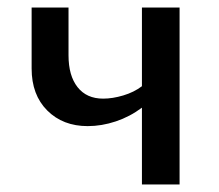

<svg xmlns="http://www.w3.org/2000/svg" viewBox="-20 -490 582 510"><path d="M457 -470V0H357V-204Q325 -180 287.5 -167.5Q250 -155 213 -155Q147 -155 105.5 -196.5Q64 -238 64 -308V-470H162V-343Q162 -289 186 -258.5Q210 -228 254 -228Q279 -228 307.5 -236.5Q336 -245 357 -261V-470Z"/></svg>

Font: Ysabeau SC Semibold
Style: Regular
Weight: 600
Designer: Christian Thalmann (Catharsis Fonts)
Version: Version 0.003